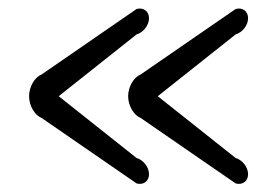

<svg xmlns="http://www.w3.org/2000/svg" viewBox="-20 -589 654 457"><path d="M285 -360C285 -337.2 298.8 -314.5 314.6 -308.4C314.8 -308.2 540.9 -152.4 540.9 -152.4C556.6 -148 570.5 -157.2 570.5 -174.3C570.5 -191.3 556.8 -208.4 540.9 -212.9L355.5 -360L540.9 -507.1C556.8 -511.6 570.5 -528.7 570.5 -545.7C570.5 -562.8 556.6 -572 540.9 -567.6C540.9 -567.6 314.8 -411.8 314.6 -411.6C298.8 -405.5 285 -382.8 285 -360ZM49.2 -360C49.2 -337.2 62.9 -314.5 78.8 -308.4C79 -308.2 305.1 -152.4 305.1 -152.4C320.7 -148 334.7 -157.2 334.7 -174.3C334.7 -191.3 321 -208.4 305.1 -212.9L119.7 -360L305.1 -507.1C321 -511.6 334.7 -528.7 334.7 -545.7C334.7 -562.8 320.7 -572 305.1 -567.6C305.1 -567.6 79 -411.8 78.8 -411.6C62.9 -405.5 49.2 -382.8 49.2 -360Z"/></svg>

Font: Hi.
Style: Tall Regular
Weight: 400
Designer: Mew Too, Robert Jablonski
Foundry: Cannot Into Space Fonts
Version: Version 1.996